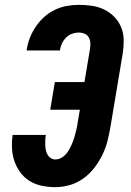

<svg xmlns="http://www.w3.org/2000/svg" viewBox="-20 -763 540 791"><path d="M208 8Q180 8 153 2.5Q126 -3 103.5 -16.5Q81 -30 65 -51Q49 -72 40 -97.5Q31 -123 29.5 -151Q28 -179 32 -207H169Q167 -197 166.5 -186Q166 -175 166.5 -164.5Q167 -154 169 -144Q171 -134 176 -125.5Q181 -117 189.5 -111.5Q198 -106 208 -106Q224 -106 238 -116Q252 -126 260.5 -139.5Q269 -153 275.5 -168Q282 -183 286.5 -198Q291 -213 294.5 -228Q298 -243 300 -258L309 -311H187L206 -425H328L351 -563Q353 -576 352 -588Q351 -600 345 -610Q339 -620 328 -624.5Q317 -629 305 -629Q291 -629 277 -624Q263 -619 252.5 -608.5Q242 -598 235.5 -584.5Q229 -571 227 -557V-555H90V-559Q94 -584 103.5 -608Q113 -632 128 -654Q143 -676 162.5 -693.5Q182 -711 206 -722.5Q230 -734 255 -738.5Q280 -743 305 -743Q333 -743 359.5 -739Q386 -735 409.5 -723.5Q433 -712 451 -693.5Q469 -675 479 -651Q489 -627 489.5 -599.5Q490 -572 486 -545L435 -240Q430 -210 422.5 -181Q415 -152 401.5 -124.5Q388 -97 368.5 -71.5Q349 -46 323 -27.5Q297 -9 267 -0.5Q237 8 208 8Z"/></svg>

Font: Iosevka Curly Heavy
Style: Italic
Weight: 900
Italic angle: -9°
Monospace: yes
Designer: Belleve Invis
Foundry: Belleve Invis
Version: Version 22.1.2; ttfautohint (v1.8.4)